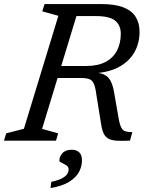

<svg xmlns="http://www.w3.org/2000/svg" viewBox="-39 -712 744 972"><path d="M397.5 -378Q457.5 -378 496.2 -399Q535 -420 553.8 -457Q572.5 -494 572.5 -541Q572.5 -584.5 543.8 -607.5Q515 -630.5 448 -630.5H300L319.5 -691.5H472.5Q543.5 -691.5 586.2 -674.5Q629 -657.5 648.2 -626Q667.5 -594.5 667.5 -551Q667.5 -493.5 641.8 -448Q616 -402.5 566 -374.5Q516 -346.5 443 -341.5V-345Q477.5 -342 496.8 -329.5Q516 -317 526 -291.5Q536 -266 542 -225L561 -116.5Q566.5 -83 574.5 -67.2Q582.5 -51.5 596 -47.2Q609.5 -43 631 -43L619 0Q576 2 549 0Q522 -2 506.8 -11.8Q491.5 -21.5 483.5 -41.5Q475.5 -61.5 471 -95L449.5 -228.5Q444.5 -268 436.5 -286.8Q428.5 -305.5 413.8 -311.2Q399 -317 372 -317H205.5L223.5 -378ZM174 -59.5 255.5 -37 244.5 0H-19L-7.5 -37L82 -60L256.5 -632L175 -654.5L186.5 -691.5H366.5ZM261.5 100.5Q261.5 81.5 276.8 63.8Q292 46 325 46Q347.5 46 361.8 59Q376 72 376 100.5Q376 130 361.2 158Q346.5 186 311.8 208Q277 230 217 240L220.5 208.5Q256.5 201 275.5 190.5Q294.5 180 301.5 168.5Q308.5 157 308.5 146Q308.5 132.5 296.8 125Q285 117.5 273.2 112.2Q261.5 107 261.5 100.5Z"/></svg>

Font: Newsreader 11pt
Style: Italic
Weight: 400
Italic angle: -17°
Version: Version 1.003